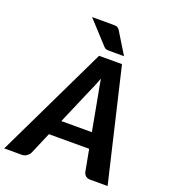

<svg xmlns="http://www.w3.org/2000/svg" viewBox="-207 -1049 1028 1166"><g transform="rotate(20 307.0 -466.0)"><path d="M0 0ZM625 0H513Q494 0 483.5 -9Q473 -18 469 -32.5L442.5 -174H182.5L122 -32.5Q115.5 -19.5 102 -9.8Q88.5 0 71 0H-43L306 -725.5H454ZM226 -274.5H423.5L381 -504Q377.5 -522 372.8 -546.2Q368 -570.5 364 -599Q353.5 -570.5 343 -546Q332.5 -521.5 324.5 -503.5ZM317.5 -932Q327.5 -932 334.5 -931.5Q341.5 -931 347 -928.8Q352.5 -926.5 357 -922.2Q361.5 -918 366 -910.5L449 -775H357Q342 -775 334 -776.8Q326 -778.5 317.5 -788L185.5 -932Z"/></g></svg>

Font: Lato Heavy
Style: Italic
Weight: 800
Italic angle: -7°
Designer: Lukasz Dziedzic
Foundry: tyPoland Lukasz Dziedzic
Version: Version 2.007; 2014-02-27